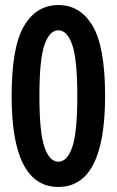

<svg xmlns="http://www.w3.org/2000/svg" viewBox="-20 -730 462 760"><path d="M286 -350Q286 -495 266 -552.5Q246 -610 211 -610Q176 -610 156 -552.5Q136 -495 136 -350Q136 -205 156 -147.5Q176 -90 211 -90Q246 -90 266 -147.5Q286 -205 286 -350ZM26 -350Q26 -544 75 -627Q124 -710 211 -710Q298 -710 347 -627Q396 -544 396 -350Q396 10 211 10Q26 10 26 -350Z"/></svg>

Font: Piscolabis
Style: Regular
Weight: 400
Designer: Ariel Martín Pérez
Foundry: Tunera Type Foundry
Version: Version 1.000